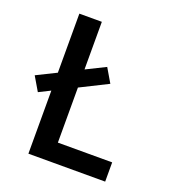

<svg xmlns="http://www.w3.org/2000/svg" viewBox="-133 -841 866 947"><g transform="rotate(20 300.0 -367.5)"><path d="M122 0V-331L62 -301L19 -374L122 -425V-735H240V-485L341 -535L384 -462L240 -390V-101H525V0Z"/></g></svg>

Font: Iosevka Aile
Style: Bold
Weight: 700
Designer: Belleve Invis
Foundry: Belleve Invis
Version: Version 28.0.1; ttfautohint (v1.8.4)